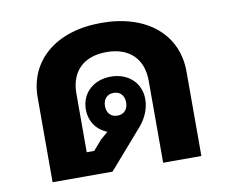

<svg xmlns="http://www.w3.org/2000/svg" viewBox="-67 -649 869 732"><g transform="rotate(-10 368.0 -283.0)"><path d="M80 0H312L442 -149C472 -183 483 -221 483 -251C483 -315 434 -358 368 -358C302 -358 253 -315 253 -251C253 -204 279 -169 319 -153L290 -128L257 -90H228V-317C228 -403 280 -453 368 -453C456 -453 508 -403 508 -317V0H656V-327C656 -470 545 -566 368 -566C191 -566 80 -470 80 -327ZM368 -207C342 -207 327 -225 327 -251C327 -277 342 -295 368 -295C394 -295 409 -277 409 -251C409 -225 394 -207 368 -207Z"/></g></svg>

Font: IBM Plex Thai Looped
Style: Bold
Weight: 700
Designer: Mike Abbink, Paul van der Laan, Pieter van Rosmalen, Ben Mitchell, Mark Frömberg
Foundry: Bold Monday
Version: Version 1.0